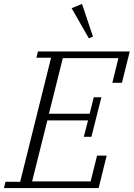

<svg xmlns="http://www.w3.org/2000/svg" viewBox="-35 -961 683 981"><path d="M-7 -32H68L226 -666H151L159 -698H628L588 -538H539L570 -664H286L215 -380H423L444 -464H483L432 -262H393L415 -346H207L129 -34H428L461 -166H510L469 0H-15ZM331 -919 384 -941 440 -774 419 -765Z"/></svg>

Font: IBM Plex Serif Light
Style: Italic
Weight: 300
Italic angle: -14°
Designer: Mike Abbink, Paul van der Laan, Pieter van Rosmalen
Foundry: Bold Monday
Version: Version 3.001